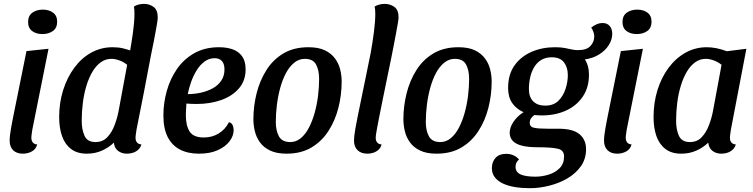

<svg xmlns="http://www.w3.org/2000/svg" viewBox="-20 -774 3893 992"><path d="M98.2 20Q65.8 20 47.8 2.1Q29.8 -15.8 29.8 -47.8Q29.8 -59.7 31.8 -76.7Q33.8 -93.7 37.1 -112.2Q40.3 -130.7 43.6 -147.2Q46.8 -163.8 49.2 -175.7L116.8 -510L230.7 -522L147 -104.2Q146 -96.2 144 -83.4Q142 -70.7 142 -62.2Q142 -47.2 149.4 -38Q156.8 -28.8 172.2 -27.7Q165.8 -3.2 144.6 8.4Q123.3 20 98.2 20ZM198.7 -598Q167 -598 146.1 -613.6Q125.2 -629.2 125.2 -660Q125.2 -692.7 147.2 -708.5Q169.3 -724.3 201 -724.3Q233.3 -724.3 254.3 -708.6Q275.3 -692.8 275.3 -662Q275.3 -629.3 253.2 -613.7Q231 -598 198.7 -598Z M428.8 20Q378.3 20 346.7 -4.5Q315 -29 300.3 -71.4Q285.7 -113.8 285.7 -169Q285.7 -243.3 306.3 -308.6Q327 -373.8 363.8 -423.8Q400.5 -473.8 451.2 -501.9Q502 -530 561.3 -530Q591.2 -530 615.5 -524.3Q639.8 -518.7 668 -507.8L761 -494Q743 -398.2 724.2 -300.8Q705.5 -203.3 685.3 -104.2Q684.3 -95.3 682.3 -83.3Q680.3 -71.3 680.3 -62.2Q680.3 -47.2 687.8 -38Q695.2 -28.8 710.7 -27.7Q705.8 -11.3 694.5 -0.8Q683.2 9.7 668.3 14.8Q653.5 20 636.3 20Q609 20 590.2 5.6Q571.3 -8.8 568.3 -37Q542.3 -11.8 506.8 4.1Q471.3 20 428.8 20ZM473.3 -40Q510.7 -40 534.5 -65.2Q558.3 -90.5 572.2 -127.9Q586.2 -165.3 592.7 -200.2L637 -439.2Q617.5 -454.7 595.7 -462.3Q573.8 -470 555.7 -470Q525.2 -470 500.6 -452.2Q476 -434.5 457.5 -403.2Q439 -371.8 426.5 -330.8Q414 -289.7 408.1 -243.2Q402.2 -196.8 402.2 -149.8Q402.2 -104.5 416.8 -72.2Q431.5 -40 473.3 -40ZM759 -483.8 648.7 -491.7Q658.8 -547 666.6 -603.1Q674.3 -659.2 674.7 -699Q674.7 -711.2 674.2 -721.1Q673.7 -731 671.7 -739.8Q680.7 -746.2 695 -750.1Q709.3 -754 724.7 -754Q750.7 -754 773 -738.6Q795.3 -723.2 795 -682.8Q795 -672.5 789.4 -640.2Q783.8 -607.8 775.7 -565.8Q767.5 -523.8 759 -483.8Z M1007.7 20Q950.5 20 909.2 -1.6Q868 -23.2 846.1 -66.8Q824.2 -110.5 824.2 -177.8Q824.2 -241.2 841.6 -303.8Q859 -366.3 894.2 -417.2Q929.3 -468.2 983.7 -499.1Q1038 -530 1111.8 -530Q1151 -530 1181.9 -519.2Q1212.8 -508.3 1230.9 -483.2Q1249 -458.2 1249 -415.2Q1249 -357.5 1214.7 -317.5Q1180.3 -277.5 1123.1 -257.2Q1065.8 -237 996.7 -236.8Q983.8 -236.7 968.4 -237.4Q953 -238.2 943.2 -239Q942.2 -222.5 941.2 -207Q940.2 -191.5 940.2 -179.3Q940.2 -124.7 959.9 -94.2Q979.7 -63.7 1032.7 -63.7Q1076.2 -63.7 1110.1 -84.5Q1144 -105.3 1163 -142.7Q1177 -139.3 1182.1 -127Q1187.2 -114.7 1187.2 -101.8Q1187.2 -72.3 1166.2 -44.3Q1145.2 -16.3 1105.2 1.8Q1065.3 20 1007.7 20ZM950 -287.7Q984.2 -287.7 1017.6 -295.1Q1051 -302.5 1078.8 -317.6Q1106.5 -332.7 1123.2 -357.2Q1139.8 -381.8 1139.8 -415.3Q1139.7 -444.2 1126.5 -458.8Q1113.3 -473.3 1088.3 -473.3Q1060.2 -473.3 1036.6 -455.8Q1013 -438.3 995.8 -410.3Q978.7 -382.3 967.2 -349.9Q955.7 -317.5 950 -287.7Z M1460.7 20Q1409.2 20 1375.5 3.8Q1341.8 -12.3 1322.9 -38.8Q1304 -65.2 1296.6 -96.6Q1289.2 -128 1289.2 -157.7Q1289.2 -226 1305.8 -292.1Q1322.5 -358.2 1356.7 -412.2Q1390.8 -466.2 1444.6 -498.1Q1498.3 -530 1573.3 -530Q1625.8 -530 1659 -513.8Q1692.2 -497.7 1711.3 -471.3Q1730.5 -445 1737.9 -413.8Q1745.3 -382.5 1745.3 -353Q1745.3 -284.7 1728.7 -218.2Q1712 -151.7 1677.4 -97.8Q1642.8 -44 1589.2 -12Q1535.5 20 1460.7 20ZM1479.7 -40Q1510 -40 1534.2 -60.2Q1558.3 -80.3 1576.2 -114.5Q1594 -148.7 1605.8 -191.2Q1617.5 -233.7 1623.2 -278.9Q1628.8 -324.2 1628.8 -366.3Q1628.8 -411.5 1612.9 -440.8Q1597 -470 1555 -470Q1524.5 -470 1499.9 -449.9Q1475.3 -429.8 1457.4 -396.2Q1439.5 -362.5 1427.8 -320Q1416.2 -277.5 1410.6 -231.8Q1405 -186.2 1405 -143.7Q1405 -98.7 1421.3 -69.3Q1437.7 -40 1479.7 -40Z M1878.2 20Q1846 20 1827.5 2.1Q1809 -15.8 1809 -47.8Q1809 -58.8 1810.8 -73.7Q1812.7 -88.5 1816.3 -110.7Q1820 -132.8 1826.8 -165.8Q1833.5 -198.7 1842.9 -244.8Q1852.3 -291 1865.3 -353.8Q1878.3 -416.5 1894.8 -498.2Q1905 -554.5 1912 -609.2Q1919 -664 1919 -701.3Q1919 -713.3 1918.2 -722.8Q1917.5 -732.2 1915.3 -739.8Q1924.7 -746.2 1938.9 -750.1Q1953.2 -754 1968.3 -754Q1994.2 -754 2016.8 -738.8Q2039.3 -723.5 2039.3 -683.7Q2039.3 -675.7 2035.2 -652Q2031.2 -628.3 2025.2 -596.5Q2019.2 -564.7 2012.8 -531.4Q2006.3 -498.2 2000.8 -471Q1976.8 -354.8 1961.8 -281.6Q1946.8 -208.3 1938.5 -166.1Q1930.2 -123.8 1926.7 -103.7Q1923.2 -83.5 1922.2 -75.8Q1921.2 -68.2 1921.2 -62.2Q1921.2 -47.2 1928.6 -38Q1936 -28.8 1951.3 -27.7Q1947.5 -11.3 1936.2 -0.8Q1924.8 9.7 1909.9 14.8Q1895 20 1878.2 20Z M2235.7 20Q2184.2 20 2150.5 3.8Q2116.8 -12.3 2097.9 -38.8Q2079 -65.2 2071.6 -96.6Q2064.2 -128 2064.2 -157.7Q2064.2 -226 2080.8 -292.1Q2097.5 -358.2 2131.7 -412.2Q2165.8 -466.2 2219.6 -498.1Q2273.3 -530 2348.3 -530Q2400.8 -530 2434 -513.8Q2467.2 -497.7 2486.3 -471.3Q2505.5 -445 2512.9 -413.8Q2520.3 -382.5 2520.3 -353Q2520.3 -284.7 2503.7 -218.2Q2487 -151.7 2452.4 -97.8Q2417.8 -44 2364.2 -12Q2310.5 20 2235.7 20ZM2254.7 -40Q2285 -40 2309.2 -60.2Q2333.3 -80.3 2351.2 -114.5Q2369 -148.7 2380.8 -191.2Q2392.5 -233.7 2398.2 -278.9Q2403.8 -324.2 2403.8 -366.3Q2403.8 -411.5 2387.9 -440.8Q2372 -470 2330 -470Q2299.5 -470 2274.9 -449.9Q2250.3 -429.8 2232.4 -396.2Q2214.5 -362.5 2202.8 -320Q2191.2 -277.5 2185.6 -231.8Q2180 -186.2 2180 -143.7Q2180 -98.7 2196.3 -69.3Q2212.7 -40 2254.7 -40Z M2717.7 198.3Q2676.5 198.3 2640.8 192.5Q2605 186.7 2578.1 174Q2551.2 161.3 2536.2 141.6Q2521.2 121.8 2521.3 94Q2521.7 61.3 2540.8 41.1Q2559.8 20.8 2594.7 20.8Q2615.2 20.8 2632 27.9Q2648.8 35 2661.8 50.2Q2653.8 56 2648.8 65.4Q2643.7 74.8 2643.7 88Q2643.7 115 2669.2 126.9Q2694.8 138.8 2746 138.8Q2780.2 138.8 2814.6 128.2Q2849 117.7 2871.6 94.7Q2894.2 71.7 2894.3 34.7Q2894.7 2.3 2862.5 -5.4Q2830.3 -13.2 2756.2 -13.2Q2711.7 -13.2 2679.4 -20.7Q2647.2 -28.2 2630.3 -44.8Q2613.5 -61.5 2613.3 -89Q2614.2 -117.7 2634.1 -146.3Q2654 -175 2685 -194.3Q2647.5 -211 2626.3 -241.8Q2605.2 -272.7 2605.2 -319.2Q2605.2 -389.3 2638.2 -435.8Q2671.3 -482.3 2726.5 -506.2Q2781.7 -530 2846.7 -530Q2876.5 -530 2896.8 -526.2Q2917 -522.5 2932.8 -518.8Q2948.7 -515 2966.2 -515Q3010 -515 3029.8 -535.6Q3049.7 -556.2 3050.3 -585.2Q3050.3 -607.7 3034.7 -631.7Q3048.2 -642.2 3062.8 -648.6Q3077.5 -655 3094.2 -655Q3117.3 -655 3130.3 -639.4Q3143.3 -623.8 3143.3 -599.8Q3143.3 -568.8 3124.9 -540.3Q3106.5 -511.8 3074.8 -492.3Q3043.2 -472.8 3001.7 -467Q3012.2 -451.2 3017.6 -431.3Q3023 -411.5 3023 -387.3Q3023 -321.5 2990.6 -274.2Q2958.2 -226.8 2903.2 -202.2Q2848.2 -177.7 2780.3 -177.7Q2770.2 -177.7 2760.6 -178.2Q2751 -178.7 2741.2 -179.7Q2731.3 -173 2724.2 -163.3Q2717 -153.7 2717 -139.2Q2717 -118.2 2739.9 -113.6Q2762.8 -109 2809.3 -109H2865Q2940.8 -109 2974.5 -80.3Q3008.2 -51.7 3008 -2.8Q3007.8 47 2981.5 84.5Q2955.2 122 2912.4 147.2Q2869.7 172.3 2818.4 185.3Q2767.2 198.3 2717.7 198.3ZM2796.7 -228.3Q2839.5 -228.3 2864.8 -253Q2890 -277.7 2901.8 -314.1Q2913.7 -350.5 2913.8 -386.2Q2913.7 -426 2893.8 -452Q2874 -478 2831 -478Q2799.3 -478 2776.8 -464.5Q2754.3 -451 2740.1 -427.3Q2725.8 -403.7 2719.2 -374.1Q2712.5 -344.5 2712.7 -313.2Q2712.7 -273 2734.7 -250.7Q2756.7 -228.3 2796.7 -228.3Z M3169.2 20Q3136.8 20 3118.8 2.1Q3100.8 -15.8 3100.8 -47.8Q3100.8 -59.7 3102.8 -76.7Q3104.8 -93.7 3108.1 -112.2Q3111.3 -130.7 3114.6 -147.2Q3117.8 -163.8 3120.2 -175.7L3187.8 -510L3301.7 -522L3218 -104.2Q3217 -96.2 3215 -83.4Q3213 -70.7 3213 -62.2Q3213 -47.2 3220.4 -38Q3227.8 -28.8 3243.2 -27.7Q3236.8 -3.2 3215.6 8.4Q3194.3 20 3169.2 20ZM3269.7 -598Q3238 -598 3217.1 -613.6Q3196.2 -629.2 3196.2 -660Q3196.2 -692.7 3218.2 -708.5Q3240.3 -724.3 3272 -724.3Q3304.3 -724.3 3325.3 -708.6Q3346.3 -692.8 3346.3 -662Q3346.3 -629.3 3324.2 -613.7Q3302 -598 3269.7 -598Z M3499.8 20Q3449.3 20 3417.7 -4.5Q3386 -29 3371.3 -71.4Q3356.7 -113.8 3356.7 -169Q3356.7 -243.3 3376.9 -308.6Q3397.2 -373.8 3434.4 -423.8Q3471.7 -473.8 3522 -501.9Q3572.3 -530 3631.7 -530Q3680.5 -530 3735.3 -509.3L3836.3 -522L3756.3 -104.2Q3755.3 -95.3 3753.3 -83.3Q3751.3 -71.3 3751.3 -62.2Q3751.3 -47.2 3758.8 -38Q3766.2 -28.8 3781.7 -27.7Q3776.8 -11.3 3765.5 -0.8Q3754.2 9.7 3739.3 14.8Q3724.5 20 3707.3 20Q3680 20 3661.2 5.6Q3642.3 -8.8 3639.3 -37Q3613.3 -11.8 3577.8 4.1Q3542.3 20 3499.8 20ZM3544.3 -40Q3581.7 -40 3605.5 -65.2Q3629.3 -90.5 3643.2 -127.9Q3657.2 -165.3 3663.7 -200.2L3708 -439.2Q3688.5 -454.7 3666.7 -462.3Q3644.8 -470 3626.7 -470Q3596.2 -470 3571.6 -452.2Q3547 -434.5 3528.5 -403.2Q3510 -371.8 3497.5 -330.8Q3485 -289.7 3479.1 -243.2Q3473.2 -196.8 3473.2 -149.8Q3473.2 -104.5 3487.8 -72.2Q3502.5 -40 3544.3 -40Z"/></svg>

Font: Sansita Swashed Light
Style: Regular
Weight: 300
Designer: Pablo Cosgaya
Foundry: Omnibus-Type
Version: Version 1.003